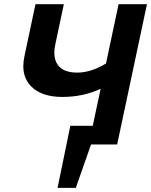

<svg xmlns="http://www.w3.org/2000/svg" viewBox="-20 -696 728 925"><path d="M544.4 0H407.7L464.8 -268.1Q380.4 -229 280.8 -229Q181.2 -229 131.8 -278.3Q92.3 -316.9 92.3 -377.4Q92.3 -400.4 98.1 -426.8L150.9 -675.8H287.6L246.1 -480.5Q241.7 -459.5 241.7 -441.9Q241.7 -407.2 257.8 -384.3Q284.2 -346.2 351.6 -346.2Q418.9 -346.2 490.7 -390.1L551.3 -675.8H688ZM345.2 209H257.3L318.8 -89.8H450.2Z"/></svg>

Font: Cadman
Style: Bold Italic
Weight: 700
Italic angle: -12°
Designer: Paul James MIller
Foundry: High-Logic / Made with FontCreator
Version: Version 2.114;March 28, 2021;FontCreator 13.0.0.2683 64-bit